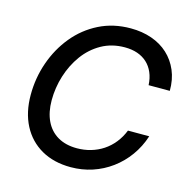

<svg xmlns="http://www.w3.org/2000/svg" viewBox="-109 -845 945 962"><g transform="rotate(15 363.5 -364.0)"><path d="M340.8 11.2Q252.9 11.2 188.5 -25.6Q124 -62.5 89.1 -129.6Q54.2 -196.8 54.2 -287.6Q54.2 -375 82.5 -456.1Q110.8 -537.1 163.3 -601.1Q215.8 -665 289.3 -701.9Q362.8 -738.8 453.1 -738.8Q512.7 -738.8 562.3 -721.4Q611.8 -704.1 647.5 -671.1Q683.1 -638.2 702.9 -591.8Q722.7 -545.4 722.2 -486.8H612.3Q610.4 -523.4 598.1 -551.8Q585.9 -580.1 564.7 -599.6Q543.5 -619.1 514.4 -629.2Q485.4 -639.2 449.2 -639.2Q381.8 -639.2 328.6 -609.4Q275.4 -579.6 238.5 -529.1Q201.7 -478.5 182.1 -416Q162.6 -353.5 162.6 -288.6Q162.6 -226.6 184.1 -181.6Q205.6 -136.7 246.8 -112.5Q288.1 -88.4 346.2 -88.4Q383.8 -88.4 418.2 -98.4Q452.6 -108.4 481.9 -127.7Q511.2 -147 533.9 -175.3Q556.6 -203.6 571.3 -240.2H681.6Q663.1 -183.1 629.6 -136.7Q596.2 -90.3 551 -57.1Q505.9 -23.9 452.6 -6.3Q399.4 11.2 340.8 11.2Z"/></g></svg>

Font: Inter 28pt Medium
Style: Italic
Weight: 500
Italic angle: -9.3988°
Designer: Rasmus Andersson
Foundry: rsms
Version: Version 4.001;git-66647c0bb